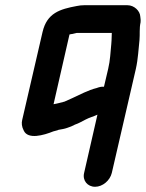

<svg xmlns="http://www.w3.org/2000/svg" viewBox="-20 -523 558 735"><path d="M378 -191C368 -192 358 -189 350 -186C317 -178 285 -160 256 -147L227 -134C213 -130 200 -127 185 -124L246 -391C250 -392 254 -393 257 -393L274 -397H408C407 -388 408 -376 407 -368L406 -354C403 -325 402 -292 394 -259ZM344 192C373 192 401 168 408 139L500 -259C509 -299 510 -336 514 -370C516 -391 513 -415 518 -437C519 -445 518 -453 517 -460C516 -481 494 -503 468 -503H302C293 -503 283 -502 274 -500C209 -488 160 -473 143 -401L65 -64C62 -52 63 -38 71 -23C87 12 147 -5 184 -20L199 -24C201 -25 203 -25 204 -26C226 -29 249 -36 267 -46C282 -51 291 -57 307 -65C322 -73 338 -77 353 -84L302 139C295 168 315 192 344 192Z"/></svg>

Font: Electronic
Style: HvIt
Weight: 900
Version: Version 1.011